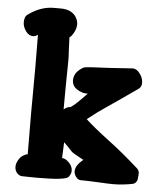

<svg xmlns="http://www.w3.org/2000/svg" viewBox="-52 -780 700 825"><g transform="rotate(5 297.5 -367.5)"><path d="M224.6 -614.3Q225.6 -584 226.6 -564Q227.5 -543.9 228 -538.6Q228.5 -533.2 228.5 -525.9Q228.5 -518.6 228.5 -504.9Q228.5 -491.2 228 -468.3Q227.5 -445.3 227.1 -399.9Q226.6 -354.5 226.6 -303.7Q242.2 -315.4 250 -315.4H252Q262.7 -315.4 324.2 -379.9H319.3Q299.8 -379.9 278.8 -392.6Q257.8 -405.3 255.9 -428.7V-432.6Q255.9 -467.8 296.9 -490.2Q300.8 -492.2 326.2 -494.1Q401.4 -497.1 506.8 -504.9H507.8Q524.4 -504.9 538.6 -485.8Q552.7 -466.8 552.7 -446.3Q552.7 -428.7 540 -419.9Q497.1 -389.6 460.4 -364.3Q423.8 -338.9 408.2 -328.6Q392.6 -318.4 372.6 -303.7Q352.5 -289.1 329.1 -270.5Q367.2 -235.4 431.6 -187Q496.1 -138.7 564.5 -77.1Q572.3 -68.4 572.3 -56.6L570.3 -33.2Q566.4 -14.6 550.8 -10.7Q506.8 -2 464.8 -2Q448.2 -2 404.3 -4.4Q360.4 -6.8 327.1 -6.8Q314.5 -6.8 305.7 -19Q296.9 -31.2 296.9 -43Q296.9 -68.4 330.1 -94.7Q282.2 -120.1 277.3 -126Q255.9 -149.4 241.2 -163.1L238.3 -94.7Q252.9 -94.7 268.6 -78.6Q284.2 -62.5 284.2 -43.9Q284.2 -29.3 272.5 -15.6Q256.8 -1 139.6 -1Q121.1 -1 97.7 -1.5Q74.2 -2 73.2 -2Q60.5 -2.9 51.3 -13.7Q42 -24.4 42 -41Q42 -55.7 52.7 -72.3Q58.6 -83 70.3 -90.3Q82 -97.7 88.9 -97.7H89.8Q88.9 -178.7 88.9 -274.4Q88.9 -315.4 89.4 -371.6Q89.8 -427.7 89.8 -470.7Q89.8 -529.3 88.9 -613.3Q78.1 -605.5 68.4 -605.5Q49.8 -605.5 36.6 -624Q23.4 -642.6 23.4 -662.1Q23.4 -687.5 38.1 -696.3Q90.8 -734.4 146.5 -734.4H176.8Q220.7 -734.4 241.2 -707Q252.9 -689.5 252.9 -672.9Q252.9 -656.2 243.7 -638.2Q234.4 -620.1 224.6 -614.3Z"/></g></svg>

Font: Essays1743
Style: Bold
Weight: 700
Designer: Based on the typeface in a 1743 English translation of the essays of Montaigne.  PostScript/TrueType font designed by Jo
Version: Version 002.100